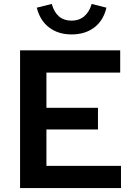

<svg xmlns="http://www.w3.org/2000/svg" viewBox="-20 -956 688 976"><path d="M82 0V-700H591V-587H216V-408H478V-298H216V-113H595V0ZM344 -781Q276 -781 229.5 -816.5Q183 -852 167 -917L243 -936Q267 -851 344 -851Q382 -851 408 -873Q434 -895 446 -936L521 -917Q506 -852 459.5 -816.5Q413 -781 344 -781Z"/></svg>

Font: Red Hat Text SemiBold
Style: Regular
Weight: 600
Designer: Pentagram, MCKL
Foundry: MCKL
Version: Version 1.030